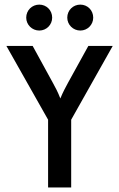

<svg xmlns="http://www.w3.org/2000/svg" viewBox="-20 -828 526 848"><path d="M334.7 -693.1C366.7 -693.1 391.7 -718.8 391.7 -750C391.7 -782.6 366.7 -807.6 334.7 -807.6C302.8 -807.6 277.1 -782.6 277.1 -750C277.1 -718.8 302.8 -693.1 334.7 -693.1ZM153.5 -693.1C185.4 -693.1 210.4 -718.8 210.4 -750C210.4 -782.6 185.4 -807.6 153.5 -807.6C121.5 -807.6 95.8 -782.6 95.8 -750C95.8 -718.8 121.5 -693.1 153.5 -693.1ZM192.4 0H294.4V-299.3L477.8 -625H370.1L281.2 -463.9C269.4 -441.7 258.3 -422.2 246.5 -393.1C235.4 -422.2 224.3 -442.4 212.5 -463.9L124.3 -625H8.3L192.4 -299.3Z"/></svg>

Font: Afacad Medium
Style: Regular
Weight: 500
Designer: Kristian Moeller
Foundry: Dicotype
Version: Version 1.000